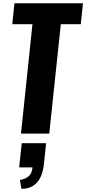

<svg xmlns="http://www.w3.org/2000/svg" viewBox="-20 -830 536 1193"><path d="M112.8 343.3 104 288.1Q136.7 283.2 157.5 265.9Q178.2 248.5 182.1 210H99.1L115.2 59.6H266.6L252.9 189.5Q235.8 342.8 112.8 343.3ZM110.4 0 181.6 -679.7H56.2L69.8 -809.6H495.6L481.9 -679.7H357.9L286.1 0Z"/></svg>

Font: Oswald
Style: Bold
Weight: 700
Designer: Vernon Adams
Foundry: Vernon Adams
Version: 3.0; ttfautohint (v0.94.23-7a4d-dirty) -l 8 -r 50 -G 200 -x 